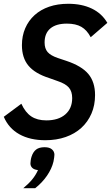

<svg xmlns="http://www.w3.org/2000/svg" viewBox="-28 -730 588 1016"><path d="M212 12Q131 12 74.5 -19.5Q18 -51 -8 -112L85 -181Q106 -135 137.5 -114Q169 -93 217 -93Q281 -93 317.5 -124.5Q354 -156 354 -211Q354 -246 336.5 -266.5Q319 -287 277 -301L232 -317Q157 -341 122.5 -382.5Q88 -424 88 -491Q88 -540 105.5 -580.5Q123 -621 155 -650Q187 -679 232 -694.5Q277 -710 333 -710Q405 -710 458 -684.5Q511 -659 540 -609L452 -533Q432 -571 402.5 -588Q373 -605 326 -605Q269 -605 238.5 -579.5Q208 -554 208 -505Q208 -473 224 -454.5Q240 -436 278 -423L323 -408Q404 -381 439.5 -338.5Q475 -296 475 -227Q475 -173 456 -129Q437 -85 402.5 -53.5Q368 -22 319.5 -5Q271 12 212 12ZM208 49Q234 49 247 60.5Q260 72 260 89Q260 94 258.5 104.5Q257 115 255 125Q246 163 220.5 200Q195 237 158 266H95Q123 243 142 220Q161 197 173 170Q153 168 143 158.5Q133 149 133 135Q133 130 134.5 119Q136 108 139 99Q147 74 163 61.5Q179 49 208 49Z"/></svg>

Font: IBM Plex Sans Cond SmBld
Style: Italic
Weight: 600
Width: 3
Italic angle: -11°
Designer: Mike Abbink, Paul van der Laan, Pieter van Rosmalen
Foundry: Bold Monday
Version: Version 1.3